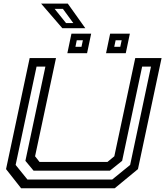

<svg xmlns="http://www.w3.org/2000/svg" viewBox="-20 -1012 888 1032"><path d="M93.5 0 12.5 -103 139.5 -700H281L168.5 -172L192.5 -141.5H557.5L594.5 -172L707 -700H848.5L721.5 -103L596.5 0ZM127.5 -47H583L679.5 -125.5L791.5 -654H744L636.5 -147.5L570.5 -94.5H160.5L116.5 -147.5L224 -654H176.5L64 -125.5ZM550 -726 572 -831H678L656 -726ZM342 -726 364 -831H470L448 -726ZM385.5 -760.5H418L425.5 -795.5H392.5ZM594 -760.5H626.5L634 -795.5H601.5ZM438.5 -860.5H315L201 -992.5H344.5ZM374 -888 318 -964.5H273.5L335 -888Z"/></svg>

Font: Tourney Expanded Medium
Style: Italic
Weight: 500
Width: 7
Italic angle: -12°
Designer: Tyler Finck
Foundry: Etcetera Type Co
Version: Version 1.010; ttfautohint (v1.8.3)